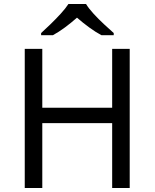

<svg xmlns="http://www.w3.org/2000/svg" viewBox="-20 -942 775 962"><path d="M629.9 -697.3V0H542V-325.2H191.9V0H104V-697.3H191.9V-402.3H542V-697.3ZM322.8 -921.9H411.1Q424.3 -899.9 449 -873Q473.6 -846.2 501.2 -820.6Q528.8 -794.9 549.8 -776.4V-765.6H488.3Q459 -781.2 427.5 -804.2Q396 -827.1 365.7 -853.5Q335.9 -827.1 305.2 -804.4Q274.4 -781.7 245.1 -765.6H186V-776.4Q207 -795.4 233.4 -821Q259.8 -846.7 284.2 -873.3Q308.6 -899.9 322.8 -921.9Z"/></svg>

Font: Lunasima
Style: Regular
Weight: 400
Designer: The DocRepair Project, Monotype Design Team
Foundry: Google
Version: Version 2.009